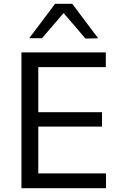

<svg xmlns="http://www.w3.org/2000/svg" viewBox="-20 -988 634 1008"><path d="M92.5 0V-713H535.5V-635.5H181V-399H515.5V-323.5H181V-77.5H536.5V0ZM428.5 -785.5Q400 -819.5 371.5 -852.5Q343 -885.5 314 -919.5Q285.5 -886 257.2 -853.2Q229 -820.5 200.5 -787.5H133.5Q167 -832 201 -877.2Q235 -922.5 269 -968H359.5Q393.5 -922.5 427.5 -877Q461.5 -831.5 495.5 -787Z"/></svg>

Font: Heraclito
Style: Regular
Weight: 400
Designer: Kostas Bartsokas (font) & Cristiano Sobral (main changes)
Foundry: Kostas Bartsokas (font) & Cristiano Sobral (main changes)
Version: Version 1.00;July 8, 2020;FontCreator 13.0.0.2655 64-bit